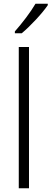

<svg xmlns="http://www.w3.org/2000/svg" viewBox="-20 -1013 277 1033"><path d="M237 -985V-993H171C145 -948 99 -888 60 -844V-834H97C144 -873 208 -942 237 -985ZM136 0V-760H81V0Z"/></svg>

Font: Noto Sans Ethiopic SemiCondensed Light
Style: Regular
Weight: 300
Width: 4
Designer: Monotype Design Team
Foundry: Monotype Imaging Inc.
Version: Version 2.102